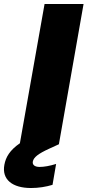

<svg xmlns="http://www.w3.org/2000/svg" viewBox="-94 -725 440 965"><path d="M170 204 188 99C156 109 127 114 105 114C80 114 68 103 71 87C75 66 97 48 154 22L202 0L326 -705H130L6 -5C-45 30 -65 65 -72 103C-86 178 -31 220 62 220C100 220 137 214 170 204Z"/></svg>

Font: SVN-Poppins ExtraBold
Style: Italic
Weight: 800
Italic angle: -10°
Designer: Ninad Kale (Devanagari), Jonny Pinhorn (Latin)
Foundry: Indian Type Foundry
Version: Version 3.002 2017